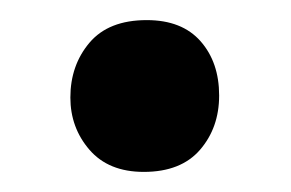

<svg xmlns="http://www.w3.org/2000/svg" viewBox="-20 -413 289 191"><path d="M198 -318Q198 -286 179 -264Q160 -242 123 -242Q88 -242 69 -264Q50 -286 50 -316Q50 -348 69 -370.5Q88 -393 126 -393Q161 -393 179.5 -372Q198 -351 198 -318Z"/></svg>

Font: Amaranth
Style: Regular
Weight: 400
Designer: Gesine Todt
Foundry: Gesine Todt
Version: Version 1.001